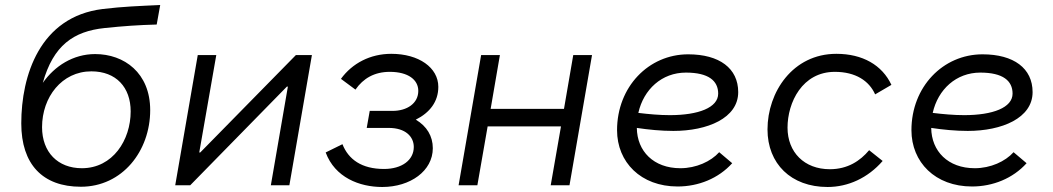

<svg xmlns="http://www.w3.org/2000/svg" viewBox="-20 -740 4207 767"><path d="M303 6C469 6 580 -137 580 -300C580 -449 476 -524 360 -524C272 -524 198 -476 151 -409C193 -559 274 -615 398 -628C475 -636 532 -640 606 -642L620 -720C536 -716 473 -714 390 -704C139 -673 65 -438 65 -247C65 -84 150 6 303 6ZM307 -68C211 -68 148 -132 148 -232C148 -352 227 -455 345 -455C444 -455 502 -391 502 -295C502 -181 431 -68 307 -68Z M680 0H740L1126 -394H1130L1062 0H1136L1226 -520H1162L780 -131H776L844 -520H770Z M1507 7C1619 7 1709 -57 1709 -148C1709 -196 1685 -236 1641 -262C1697 -290 1731 -334 1731 -393C1731 -470 1653 -525 1543 -525C1459 -525 1387 -487 1342 -425L1400 -382C1431 -427 1476 -453 1537 -453C1611 -453 1651 -421 1651 -377C1651 -327 1606 -297 1548 -297H1457L1445 -229H1533C1600 -229 1633 -194 1633 -153C1633 -100 1585 -65 1514 -65C1425 -65 1372 -103 1348 -164L1281 -131C1318 -31 1416 7 1507 7Z M2270 -520 2233 -305H1940L1977 -520H1902L1812 0H1887L1928 -235H2221L2180 0H2255L2345 -520Z M2687 5C2770 5 2850 -27 2905 -88L2853 -132C2820 -95 2761 -68 2698 -68C2591 -68 2525 -136 2524 -229C2571 -222 2621 -217 2670 -217C2806 -217 2929 -268 2929 -372C2929 -467 2854 -523 2729 -523C2571 -523 2445 -393 2445 -220C2445 -92 2540 5 2687 5ZM2530 -289C2551 -383 2624 -450 2720 -450C2811 -450 2849 -417 2849 -366C2849 -310 2770 -280 2656 -280C2615 -280 2571 -284 2530 -289Z M3286 7C3368 7 3447 -29 3506 -97L3452 -140C3416 -97 3366 -64 3295 -64C3193 -64 3126 -132 3126 -230C3126 -331 3185 -453 3315 -453C3398 -453 3452 -417 3476 -363L3541 -401C3504 -480 3426 -525 3321 -525C3147 -525 3046 -372 3046 -223C3046 -86 3140 7 3286 7Z M3863 5C3946 5 4026 -27 4081 -88L4029 -132C3996 -95 3937 -68 3874 -68C3767 -68 3701 -136 3700 -229C3747 -222 3797 -217 3846 -217C3982 -217 4105 -268 4105 -372C4105 -467 4030 -523 3905 -523C3747 -523 3621 -393 3621 -220C3621 -92 3716 5 3863 5ZM3706 -289C3727 -383 3800 -450 3896 -450C3987 -450 4025 -417 4025 -366C4025 -310 3946 -280 3832 -280C3791 -280 3747 -284 3706 -289Z"/></svg>

Font: Fixel Display
Style: Italic
Weight: 400
Italic angle: -10°
Designer: AlfaBravo + MacPaw
Foundry: Kyrylo Tkachov, Marchela Mozhyna, Serhii Makarenko, Maria Weinstein, Zakhar Kryvoshyya
Version: Version 1.210;Glyphs 3.2 (3217)